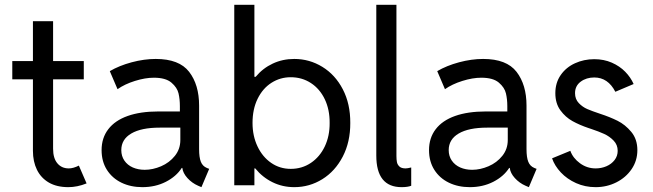

<svg xmlns="http://www.w3.org/2000/svg" viewBox="-20 -772 2719 800"><path d="M117.2 -143.6V-441.4H31.2V-517.6H117.2V-683.6H201.2V-517.6H329.1V-441.4H201.2V-152.3Q201.2 -112.8 219 -91.6Q236.8 -70.3 266.6 -70.3Q285.2 -70.3 308.6 -82L340.8 -7.8Q301.8 7.8 264.6 7.8Q216.8 7.8 183.8 -11.2Q150.9 -30.3 134 -64.5Q117.2 -98.6 117.2 -143.6Z M403.3 -146.5Q403.3 -197.3 431.2 -233.6Q459 -270 512 -288.8Q564.9 -307.6 639.6 -307.6H729.5V-330.1Q729.5 -358.4 723.9 -382.8Q718.3 -407.2 694.3 -427.7Q670.4 -448.2 621.1 -448.2Q585 -448.2 542.2 -434.8Q499.5 -421.4 469.7 -400.4L437.5 -475.6Q476.6 -498.5 528.6 -512.5Q580.6 -526.4 628.9 -526.4Q726.6 -526.4 768.1 -472.7Q809.6 -418.9 809.6 -332V-150.4Q809.6 -116.2 816.9 -97.9Q824.2 -79.6 841.8 -72.3L851.6 -68.4L819.3 7.8L805.7 2Q779.8 -9.3 761 -30Q742.2 -50.8 739.7 -72.3H737.3Q714.4 -36.6 670.9 -14.4Q627.4 7.8 573.2 7.8Q524.9 7.8 486.3 -10.7Q447.8 -29.3 425.5 -64.2Q403.3 -99.1 403.3 -146.5ZM583 -64.5Q616.7 -64.5 651.4 -79.3Q686 -94.2 708.7 -122.6Q731.4 -150.9 731.4 -188.5V-240.2H645.5Q568.8 -240.2 527.1 -215.8Q485.4 -191.4 485.4 -146.5Q485.4 -121.6 498.3 -102.8Q511.2 -84 533.4 -74.2Q555.7 -64.5 583 -64.5Z M956.1 -752H1040V-452.1H1045.4Q1075.2 -487.8 1116.5 -507.1Q1157.7 -526.4 1206.1 -526.4Q1269.5 -526.4 1323.2 -493.4Q1377 -460.4 1408.4 -399.9Q1439.9 -339.4 1439.5 -259.8Q1439.9 -180.7 1408.2 -119.6Q1376.5 -58.6 1323 -25.4Q1269.5 7.8 1206.1 7.8Q1157.2 7.8 1115.5 -12.7Q1073.7 -33.2 1043.5 -70.3H1040V0H956.1ZM1353.5 -259.8Q1354 -314.9 1333.3 -358.4Q1312.5 -401.9 1275.4 -426Q1238.3 -450.2 1191.4 -450.2Q1147.5 -450.2 1111.1 -427Q1074.7 -403.8 1053.5 -360.6Q1032.2 -317.4 1032.2 -259.8Q1032.2 -205.6 1053 -161.9Q1073.7 -118.2 1109.9 -93.3Q1146 -68.4 1191.4 -68.4Q1238.3 -68.4 1275.4 -93.3Q1312.5 -118.2 1333.3 -161.9Q1354 -205.6 1353.5 -259.8Z M1547.9 -124V-752H1631.8V-122.1Q1631.8 -107.4 1633.8 -96.9Q1635.7 -86.4 1644 -78.4Q1652.3 -70.3 1669.9 -70.3Q1677.7 -70.3 1693.4 -74.2V2Q1678.7 7.8 1653.3 7.8Q1547.9 7.8 1547.9 -124Z M1767.6 -146.5Q1767.6 -197.3 1795.4 -233.6Q1823.2 -270 1876.2 -288.8Q1929.2 -307.6 2003.9 -307.6H2093.8V-330.1Q2093.8 -358.4 2088.1 -382.8Q2082.5 -407.2 2058.6 -427.7Q2034.7 -448.2 1985.4 -448.2Q1949.2 -448.2 1906.5 -434.8Q1863.8 -421.4 1834 -400.4L1801.8 -475.6Q1840.8 -498.5 1892.8 -512.5Q1944.8 -526.4 1993.2 -526.4Q2090.8 -526.4 2132.3 -472.7Q2173.8 -418.9 2173.8 -332V-150.4Q2173.8 -116.2 2181.2 -97.9Q2188.5 -79.6 2206.1 -72.3L2215.8 -68.4L2183.6 7.8L2169.9 2Q2144 -9.3 2125.2 -30Q2106.4 -50.8 2104 -72.3H2101.6Q2078.6 -36.6 2035.2 -14.4Q1991.7 7.8 1937.5 7.8Q1889.2 7.8 1850.6 -10.7Q1812 -29.3 1789.8 -64.2Q1767.6 -99.1 1767.6 -146.5ZM1947.3 -64.5Q1981 -64.5 2015.6 -79.3Q2050.3 -94.2 2073 -122.6Q2095.7 -150.9 2095.7 -188.5V-240.2H2009.8Q1933.1 -240.2 1891.4 -215.8Q1849.6 -191.4 1849.6 -146.5Q1849.6 -121.6 1862.5 -102.8Q1875.5 -84 1897.7 -74.2Q1919.9 -64.5 1947.3 -64.5Z M2280.3 -112.3 2356.4 -143.6Q2367.2 -113.3 2396.5 -91.8Q2425.8 -70.3 2461.9 -70.3Q2485.8 -70.3 2506.8 -79.3Q2527.8 -88.4 2540.8 -105.2Q2553.7 -122.1 2553.7 -143.6Q2553.7 -168.5 2536.9 -186Q2520 -203.6 2497.6 -213.9Q2475.1 -224.1 2442.9 -234.9L2432.6 -238.3Q2395 -251 2365.5 -267.3Q2335.9 -283.7 2314.9 -312.5Q2293.9 -341.3 2293.9 -383.8Q2293.9 -427.2 2316.4 -459.5Q2338.9 -491.7 2376 -508.5Q2413.1 -525.4 2456.1 -525.4Q2496.1 -525.4 2529.1 -511Q2562 -496.6 2585 -473.1Q2607.9 -449.7 2620.1 -421.9L2543.9 -389.6Q2513.2 -449.2 2456.1 -449.2Q2422.9 -449.2 2399.4 -431.6Q2376 -414.1 2376 -383.8Q2376 -358.9 2391.6 -342.5Q2407.2 -326.2 2427 -317.6Q2446.8 -309.1 2480.5 -297.9Q2521 -284.7 2553 -268.8Q2585 -252.9 2610.4 -222.4Q2635.7 -191.9 2635.7 -146.5Q2635.7 -102.5 2611.8 -67.4Q2587.9 -32.2 2548.1 -12.2Q2508.3 7.8 2461.9 7.8Q2418 7.8 2380.4 -9Q2342.8 -25.9 2316.9 -53.5Q2291 -81.1 2280.3 -112.3Z"/></svg>

Font: Reddit Sans A
Style: Regular
Weight: 400
Designer: Stephen Hutchings
Foundry: Reddit
Version: Version 1.013